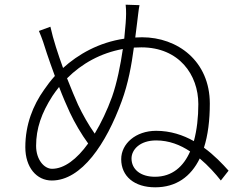

<svg xmlns="http://www.w3.org/2000/svg" viewBox="-20 -794 1040 819"><path d="M504 -585C494 -516 479 -441 458 -381C437 -323 411 -269 384 -224C357 -262 332 -307 313 -347C301 -374 284 -414 266 -460C329 -523 410 -568 504 -585ZM195 -680 146 -662C159 -632 169 -602 180 -566C189 -539 201 -505 214 -470C196 -450 181 -430 168 -411C121 -345 88 -263 88 -166C88 -80 136 -24 201 -24C328 -24 433 -181 499 -362C527 -438 541 -516 551 -591L583 -592C744 -592 826 -475 826 -350C826 -294 820 -240 807 -192C761 -218 707 -236 646 -236C559 -236 497 -181 497 -115C497 -42 553 5 642 5C731 5 794 -40 832 -118C869 -87 900 -52 922 -24L955 -66C929 -95 894 -132 850 -164C867 -217 875 -281 875 -352C875 -534 737 -635 586 -635L557 -634L565 -698C568 -720 571 -753 575 -772L516 -774C519 -746 518 -724 516 -695L510 -629C401 -613 313 -562 249 -504C228 -562 207 -625 195 -680ZM791 -148C763 -84 715 -40 641 -40C579 -40 541 -72 541 -118C541 -155 576 -195 646 -195C701 -195 749 -176 791 -148ZM356 -182C308 -115 254 -74 202 -74C169 -74 134 -112 134 -172C134 -246 157 -312 204 -385C213 -398 222 -411 232 -423C248 -381 265 -342 278 -314C298 -271 328 -220 356 -182Z"/></svg>

Font: Noto Sans TC Light
Style: Regular
Weight: 300
Designer: Ryoko NISHIZUKA 西塚涼子 (kana, bopomofo & ideographs); Paul D. Hunt (Latin, Greek & Cyrillic); Sandoll Communications 산돌커뮤니
Foundry: Adobe
Version: Version 2.004;hotconv 1.0.118;makeotfexe 2.5.65603